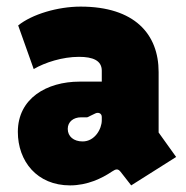

<svg xmlns="http://www.w3.org/2000/svg" viewBox="-20 -549 563 581"><path d="M345 -29 377 12 513 -74 460 -148V-331C460 -446 387 -529 224 -529C155 -529 77 -506 35 -472L82 -340C116 -360 169 -377 219 -377C261 -377 288 -366 288 -335V-302H221C121 -302 34 -251 34 -150C34 -61 92 12 192 12C244 12 288 -9 319 -30C331 -38 337 -39 345 -29ZM230 -121C203 -121 185 -136 185 -159C185 -181 203 -194 225 -194H244L269 -206C278 -210 288 -206 288 -195V-185C288 -159 267 -121 230 -121Z"/></svg>

Font: Finlandica Black
Style: Regular
Weight: 900
Designer: Niklas Ekholm, Juho Hiilivirta, Jaakko Suomalainen
Foundry: Helsinki Type Studio
Version: Version 2.000;Glyphs 3.2 (3202)